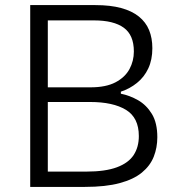

<svg xmlns="http://www.w3.org/2000/svg" viewBox="-20 -733 681 753"><path d="M313 0Q264 0 222.5 0Q181 0 149.5 0Q118 0 98.5 0Q98.5 -60 98.5 -115.5Q98.5 -171 98.5 -236.5V-475Q98.5 -541.5 98.5 -597.2Q98.5 -653 98.5 -713Q154 -713 219.2 -713Q284.5 -713 354 -713Q413 -713 455.2 -701.5Q497.5 -690 524.8 -668Q552 -646 564.8 -614.8Q577.5 -583.5 577.5 -544Q577.5 -498.5 561.5 -464.5Q545.5 -430.5 517.2 -407.8Q489 -385 454 -373.5V-365.5Q489 -358.5 521.8 -339.8Q554.5 -321 575.8 -286Q597 -251 597 -195Q597 -154 583 -118.5Q569 -83 536.5 -56.2Q504 -29.5 449.2 -14.8Q394.5 0 313 0ZM167.5 -60H318Q393 -60 438.5 -77Q484 -94 504.2 -125Q524.5 -156 524.5 -199.5Q524.5 -271.5 474 -302.2Q423.5 -333 333.5 -333H152V-390.5H335Q395.5 -390.5 433 -410.2Q470.5 -430 487.8 -462Q505 -494 505 -531Q505 -595.5 465.5 -624.2Q426 -653 348.5 -653H167.5Q167.5 -607 167.5 -561.8Q167.5 -516.5 167.5 -463.5V-247.5Q167.5 -195 167.5 -150.2Q167.5 -105.5 167.5 -60Z"/></svg>

Font: Commissioner Thin Light
Style: Regular
Weight: 300
Version: Version 1.000